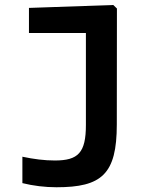

<svg xmlns="http://www.w3.org/2000/svg" viewBox="-20 -560 660 789"><path d="M460 -48.5 460.5 -525 445.5 -539.5 99 -527.5V-424.5H333V-46.5C333 67.5 301.5 99.5 205.5 99.5C162.5 99.5 119 94 72 84V192.5C116 203.5 165 209.5 212 209.5C398 209.5 460 156 460 -48.5Z"/></svg>

Font: Monaspace Neon SemiBold
Style: Regular
Weight: 600
Designer: Riley Cran & the Lettermatic Team
Foundry: Lettermatic
Version: Version 1.200 (Monaspace Neon)